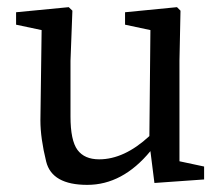

<svg xmlns="http://www.w3.org/2000/svg" viewBox="-20 -501 624 536"><path d="M176.8 -175.8Q176.8 -108.9 196.3 -82.5Q215.8 -56.2 256.8 -56.2Q326.7 -56.2 397 -121.1L399.9 -417L329.1 -432.1V-466.8L474.1 -481L483.9 -471.2L481 -331.1V-50.8L549.8 -36.1V0L411.1 9.8L399.9 -79.1Q322.3 15.1 223.6 15.1Q125 15.1 108.9 -50Q92.8 -115.2 92.8 -165L96.2 -417L24.9 -432.1V-466.8L171.9 -481L182.1 -471.2L176.8 -331.1Z"/></svg>

Font: SourceSerifPro-Regular
Style: Regular
Weight: 400
Designer: Frank Grießhammer
Foundry: Adobe Systems Incorporated
Version: Version 1.014;PS Version 1.0;hotconv 1.0.73;makeotf.lib2.5.5